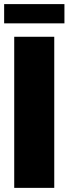

<svg xmlns="http://www.w3.org/2000/svg" viewBox="-24 -910 332 930"><path d="M288.1 -796.9H-3.9V-890.1H288.1ZM238.8 0H44.9V-731.9H238.8Z"/></svg>

Font: Squarion Black
Style: Regular
Weight: 900
Designer: Natanael Gama
Version: Version 1.00;September 12, 2019;FontCreator 11.5.0.2425 64-b